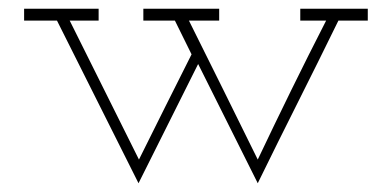

<svg xmlns="http://www.w3.org/2000/svg" viewBox="-20 -395 894 438"><path d="M432 -249 296 23Q249 -71 203 -162.5Q157 -254 110 -348H35V-375H205V-348H139Q179 -268 219 -187.5Q259 -107 297 -31Q328 -94 357.5 -152.5Q387 -211 417 -271L379 -348H307V-375H480V-348H411Q451 -268 490 -189Q529 -110 568 -31Q606 -111 644.5 -189.5Q683 -268 724 -348H665V-375H819V-348H752Q706 -254 660 -162.5Q614 -71 568 23Z"/></svg>

Font: Josefin Slab Light
Style: Regular
Weight: 300
Designer: Santiago Orozco
Foundry: Typemade
Version: Version 2.000